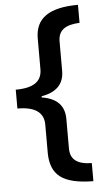

<svg xmlns="http://www.w3.org/2000/svg" viewBox="-59 -751 504 946"><g transform="rotate(-5 193.0 -278.0)"><path d="M151.9 -1C151.9 54.7 168.5 95.2 201.7 120.1C234.4 145 288.6 157.7 363.8 158.2V68.8C289.1 67.4 257.8 40 257.8 -13.2V-159.2C257.8 -224.6 220.7 -263.2 146 -274.9V-280.8C220.7 -293.5 257.8 -332 257.8 -397V-542C257.8 -595.2 289.6 -621.6 363.8 -625V-713.9C222.7 -713.9 151.9 -667.5 151.9 -565.9V-414.1C151.9 -353.5 109.9 -324.2 22 -324.2V-231C108.4 -231 151.9 -200.7 151.9 -140.1Z"/></g></svg>

Font: Samim Medium
Style: Regular
Weight: 500
Foundry: DejaVu fonts team - Redesigned by Saber Rastikerdar
Version: Version 4.0.5